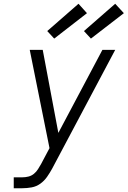

<svg xmlns="http://www.w3.org/2000/svg" viewBox="-20 -1000 678 1020"><path d="M53 0V-58H99Q115 -58 131 -62Q147 -66 160 -76.5Q173 -87 182 -101.5Q191 -116 199 -130V-131Q199 -131 199.5 -131Q200 -131 200 -131Q200 -132 200 -132Q200 -132 200 -132L243 -213L138 -735H207L290 -294L524 -735H592L257 -104Q245 -82 230 -60.5Q215 -39 194 -24Q173 -9 148 -4.5Q123 0 99 0ZM463 -795 426 -835 592 -980 638 -930ZM268 -795 231 -835 397 -980 442 -930Z"/></svg>

Font: Iosevka SS04 Lt Ex Obl
Style: Regular
Weight: 300
Width: 7
Italic angle: -9°
Monospace: yes
Designer: Belleve Invis
Foundry: Belleve Invis
Version: Version 19.0.0; ttfautohint (v1.8.4)